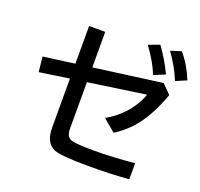

<svg xmlns="http://www.w3.org/2000/svg" viewBox="-151 -1045 1300 1245"><g transform="rotate(20 499.5 -422.5)"><path d="M275.9 -824.2H387.2V-579.1L856.9 -642.1L917.5 -581.1Q863.8 -429.7 786.6 -336.4Q733.9 -272.5 661.6 -228L576.7 -299.3Q661.6 -346.2 721.2 -423.3Q762.2 -477.5 781.7 -534.2L387.2 -477.1V-155.3Q387.2 -97.2 427.2 -85.9Q462.4 -75.7 580.6 -75.7Q715.3 -75.7 860.8 -90.3V21Q728 30.8 587.4 30.8Q393.1 30.8 345.2 11.2Q275.9 -17.1 275.9 -124V-461.4L70.8 -431.2L60.1 -535.2L275.9 -564ZM773.9 -667Q746.6 -742.2 675.3 -839.8L751.5 -868.2Q809.1 -789.6 852.1 -699.2ZM921.4 -679.2Q883.3 -772 823.7 -853L897 -876Q955.6 -808.6 995.6 -710.9Z"/></g></svg>

Font: UDEV Gothic 35
Style: Bold
Weight: 700
Version: v2.1.0; ttfautohint (v1.8.4.7-5d5b-dirty) -l 6 -r 45 -G 200 